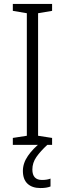

<svg xmlns="http://www.w3.org/2000/svg" viewBox="-20 -734 329 973"><path d="M244 0H45V-35L116 -46V-667L45 -679V-714H244V-679L173 -667V-46L244 -35ZM144 125Q144 178 193 178Q207 178 218 176Q229 174 236 171V211Q226 215 213.5 217Q201 219 185 219Q143 219 119.5 197Q96 175 96 132Q96 93 121.5 56Q147 19 187 -12L220 0Q185 32 164.5 61.5Q144 91 144 125Z"/></svg>

Font: Noto Sans Gurmukhi SemiCondensed Light
Style: Regular
Weight: 300
Width: 4
Designer: Jelle Bosma - Monotype Design Team
Foundry: Monotype Imaging Inc.
Version: Version 2.004; ttfautohint (v1.8.4.7-5d5b)